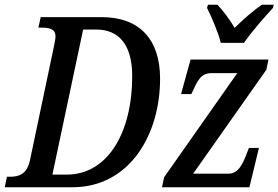

<svg xmlns="http://www.w3.org/2000/svg" viewBox="-39 -786 1169 806"><path d="M888 -606H985C1019 -655 1072 -715 1107 -753L1110 -766H1060C1026 -743 979 -702 946 -669C927 -702 897 -742 874 -766H834L830 -753C849 -715 876 -653 888 -606ZM-19 0H266C500 0 633 -214 633 -456C633 -623 544 -714 389 -714H132L122 -670H133C166 -670 194 -666 194 -633C194 -624 191 -612 189 -599L87 -114C74 -53 39 -44 2 -44H-10ZM241 -53H181L310 -662H365C458 -662 516 -601 516 -466C516 -229 413 -53 241 -53ZM641 0H1008L1048 -165H1006L997 -142C980 -97 961 -57 921 -57H772L1079 -493L1088 -536H761L721 -391H764L766 -395C791 -449 804 -479 849 -479H957L650 -42Z"/></svg>

Font: Noto Serif Condensed Medium
Style: Italic
Weight: 500
Width: 3
Italic angle: -12°
Designer: Monotype Design Team
Foundry: Monotype Imaging Inc.
Version: Version 2.013